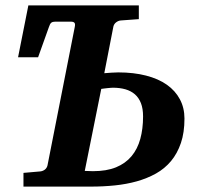

<svg xmlns="http://www.w3.org/2000/svg" viewBox="-20 -691 746 711"><path d="M509.8 -259.8Q509.8 -288.6 502 -308.8Q494.1 -329.1 479.5 -341.8Q464.8 -354.5 444.1 -360.4Q423.3 -366.2 397.9 -366.2Q394.5 -366.2 389.4 -365.7Q384.3 -365.2 378.2 -364.7Q372.1 -364.3 366 -363.3Q359.9 -362.3 355 -361.8L293.9 -58.1Q300.8 -58.1 308.6 -57.6Q316.4 -57.1 324.2 -57.1Q374.5 -57.1 409.7 -71.5Q444.8 -85.9 467 -112.5Q489.3 -139.2 499.5 -176.5Q509.8 -213.9 509.8 -259.8ZM663.1 -252Q663.1 -200.2 649.9 -161.4Q636.7 -122.6 613.3 -94.5Q589.8 -66.4 557.4 -48.3Q524.9 -30.3 486.6 -19.5Q448.2 -8.8 405.3 -4.4Q362.3 0 317.9 0H66.9V-50.8L128.9 -56.2Q138.2 -57.1 145.8 -62.7Q153.3 -68.4 155.8 -78.1L256.8 -590.8Q259.3 -602.1 255.9 -606.4Q252.4 -610.8 242.2 -610.8H184.1Q174.8 -610.8 169.9 -606.9Q165 -603 161.1 -590.8L121.1 -479H46.9L85 -670.9H494.1V-620.1L426.8 -615.2Q418 -614.3 410.2 -608.4Q402.3 -602.5 399.9 -592.8L366.2 -419.9Q378.9 -420.9 392.8 -421.9Q406.7 -422.9 418 -422.9Q475.1 -422.9 520.8 -411.1Q566.4 -399.4 597.9 -377.2Q629.4 -355 646.2 -323.2Q663.1 -291.5 663.1 -252Z"/></svg>

Font: Charis SIL
Style: Bold Italic
Weight: 700
Italic angle: -11°
Foundry: SIL International
Version: Version 4.112